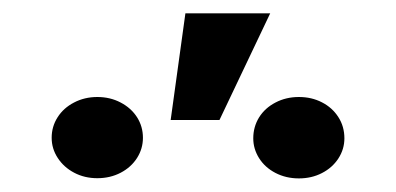

<svg xmlns="http://www.w3.org/2000/svg" viewBox="-20 -855 594 288"><path d="M258.1 -835H385.3L309.2 -675H236ZM126 -709.5Q145.3 -709.5 161 -701.2Q176.7 -693 185.6 -679.1Q194.4 -665.2 194.4 -648.3Q194.4 -632 185.6 -618.1Q176.7 -604.1 161 -595.9Q145.3 -587.7 126 -587.7Q106.8 -587.7 91.3 -595.9Q75.7 -604.1 66.6 -618.1Q57.5 -632 57.5 -648.3Q57.5 -665.2 66.4 -679.1Q75.2 -693 91 -701.2Q106.8 -709.5 126 -709.5ZM428.3 -709.5Q447.5 -709.5 462.9 -701.5Q478.4 -693.6 487.5 -679.4Q496.6 -665.3 496.6 -647.5Q496.6 -631.2 487.5 -617.2Q478.4 -603.3 462.9 -595.4Q447.5 -587.4 428.3 -587.4Q409 -587.4 393.2 -595.6Q377.4 -603.8 368.6 -617.8Q359.9 -631.7 359.9 -647.5Q359.9 -664.7 368.6 -678.9Q377.4 -693 393.2 -701.2Q409 -709.5 428.3 -709.5Z"/></svg>

Font: Pretendard JP Variable
Style: Regular
Weight: 400
Designer: Base glyphs from Inter by Rasmus Andersson; Hangul glyphs from Noto Sans CJK(Source Han Sans) by Jang Soo-young and Kang
Foundry: Kil Hyung-jin
Version: Version 1.307;Glyphs 3.2 (3192)